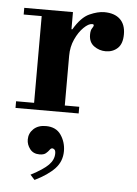

<svg xmlns="http://www.w3.org/2000/svg" viewBox="-55 -504 615 860"><g transform="rotate(5 253.0 -74.0)"><path d="M20 0V-30H101V-420H20V-450H239V-373H243Q276 -429 313 -445.5Q350 -462 379 -462Q425 -462 450 -438.5Q475 -415 475 -371Q475 -328 453.5 -308Q432 -288 400 -288Q371 -288 347.5 -305Q324 -322 324 -356Q324 -376 330.5 -385Q337 -394 337 -399Q337 -401 335.5 -402.5Q334 -404 329 -404Q313 -404 291.5 -383Q270 -362 254.5 -328Q239 -294 239 -254V-30H304V0ZM133 314 113 292Q169 263 192 239.5Q215 216 215 188Q215 175 210 170.5Q205 166 200 166Q194 166 188.5 174Q183 182 173.5 190Q164 198 145 198Q117 198 102 178.5Q87 159 87 136Q87 108 107.5 88.5Q128 69 163 69Q209 69 231 101.5Q253 134 253 174Q253 220 222.5 252.5Q192 285 133 314Z"/></g></svg>

Font: Libre Bodoni
Style: Regular
Weight: 400
Designer: Pablo Impallari, Rodrigo Fuenzalida
Foundry: Impallari Type
Version: Version 2.005;gftools[0.9.23]